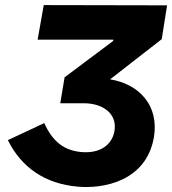

<svg xmlns="http://www.w3.org/2000/svg" viewBox="-20 -721 677 755"><path d="M286 13C385 22 554 -7 585 -180C607 -308 525 -391 413 -409L616 -567L637 -700L152 -701L128 -565H426L425 -560L234 -417L217 -315H309C385 -315 442 -274 430 -205C420 -150 372 -117 301 -123C232 -129 187 -164 154 -237L11 -170C64 -62 158 2 286 13Z"/></svg>

Font: Fixel Display
Style: Bold Italic
Weight: 700
Italic angle: -10°
Designer: AlfaBravo + MacPaw
Foundry: Kyrylo Tkachov, Marchela Mozhyna, Serhii Makarenko, Maria Weinstein, Zakhar Kryvoshyya
Version: Version 1.210;Glyphs 3.2 (3217)